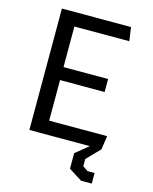

<svg xmlns="http://www.w3.org/2000/svg" viewBox="-135 -819 890 1115"><g transform="rotate(15 310.0 -261.5)"><path d="M382 63V156.5L462 207H526.5V143.5H484L453 122.5V79L529.5 0L541.5 -82H193V-326H461V-404H193V-648H523L511.5 -730H96V0H459Z"/></g></svg>

Font: FontWithASyntaxHighlighterNightOwl
Style: Regular
Weight: 400
Designer: Riley Cran & the Lettermatic Team
Foundry: Lettermatic
Version: Version 1.000 (FontWithASyntaxHighlighterNightOwl)